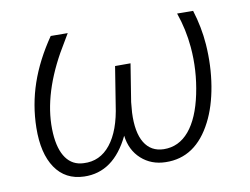

<svg xmlns="http://www.w3.org/2000/svg" viewBox="-64 -618 932 717"><g transform="rotate(-10 402.0 -259.5)"><path d="M232.9 -527.8 192.9 -460Q105.5 -303.2 113.8 -168.5Q117.7 -106.9 141.6 -73.7Q165.5 -40.5 207.5 -39.1Q269 -35.6 309.3 -86.2Q349.6 -136.7 362.8 -232.9L385.7 -376H444.3L421.4 -232.9L418 -193.8Q414.6 -119.1 438.7 -79.3Q462.9 -39.6 511.2 -38.6Q568.4 -37.6 607.7 -84.2Q647 -130.9 665.5 -219.5Q684.1 -308.1 676.3 -396.5Q670.4 -464.4 647.9 -528.8L708.5 -528.3Q729 -462.9 733.9 -397Q739.7 -315.4 727.1 -239.5Q714.4 -163.6 686 -108.4Q624 13.2 509.8 10.3Q455.6 9.3 418.2 -24.4Q380.9 -58.1 374 -113.8Q312.5 13.7 200.7 10.3Q129.9 8.3 92.3 -47.1Q54.7 -102.5 56.2 -199.7Q57.6 -286.1 85.2 -366.7Q112.8 -447.3 168.5 -528.3Z"/></g></svg>

Font: RobotoInd Light
Style: Italic
Weight: 300
Italic angle: -12°
Designer: Google
Version: Version 2.001151; 2014